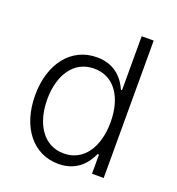

<svg xmlns="http://www.w3.org/2000/svg" viewBox="-134 -835 880 955"><g transform="rotate(20 306.5 -357.5)"><path d="M279.8 11.4C378.9 11.4 425.1 -51.5 447.4 -101.2H454.9V0H516.7V-727.3H453.1V-441.4H447.4C425.8 -490.4 380.7 -552.9 280.9 -552.9C146.3 -552.9 55.4 -439.3 55.4 -271.3C55.4 -101.9 146 11.4 279.8 11.4ZM287.3 -46.5C178.6 -46.5 119 -145.2 119 -272.4C119 -398.1 177.9 -495.4 287.3 -495.4C393.8 -495.4 454.2 -403.1 454.2 -272.4C454.2 -140.6 393.1 -46.5 287.3 -46.5Z"/></g></svg>

Font: Karasuma Gothic
Style: Light
Weight: 300
Designer: Rasmus Andersson / Ryoko Nishizuka
Foundry: rsms
Version: Version 1.00